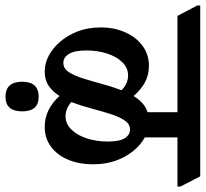

<svg xmlns="http://www.w3.org/2000/svg" viewBox="-93 -619 750 700"><g transform="rotate(90 282.0 -269.0)"><path d="M193 -57Q162 -57 134.5 -72Q107 -87 85 -112Q61 -140 46.5 -177Q32 -214 32 -262Q32 -311 50 -351Q68 -391 99.5 -414Q131 -437 172 -437Q205 -437 232 -422.5Q259 -408 282 -381Q293 -399 307.5 -412.5Q322 -426 341 -432V-541H-10L-48 -613V-624H575L612 -552V-541H433V-422Q462 -406 484 -378Q506 -350 518.5 -314Q531 -278 531 -232Q531 -183 514.5 -143Q498 -103 467 -80Q436 -57 395 -57Q362 -57 333.5 -71Q305 -85 282 -111Q267 -87 245.5 -72Q224 -57 193 -57ZM404 -368Q384 -368 370.5 -347.5Q357 -327 347 -295Q337 -263 327 -225.5Q317 -188 304 -154Q328 -133 356 -133Q383 -133 404 -154Q425 -175 436.5 -210.5Q448 -246 448 -287Q448 -329 436 -348.5Q424 -368 404 -368ZM116 -208Q116 -166 128.5 -145.5Q141 -125 161 -125Q182 -125 195 -145Q208 -165 218 -197Q228 -229 238 -266Q248 -303 261 -337Q237 -361 207 -361Q180 -361 159.5 -340.5Q139 -320 127.5 -285.5Q116 -251 116 -208ZM285 86Q230 86 230 25Q230 -35 285 -35Q338 -35 338 25Q338 86 285 86Z"/></g></svg>

Font: Noto Serif Devanagari ExtraCondensed SemiBold
Style: Regular
Weight: 600
Width: 2
Designer: Universal Thirst, Indian Type Foundry and the Monotype Design Team
Foundry: Monotype Imaging Inc.
Version: Version 2.004; ttfautohint (v1.8.4.7-5d5b)